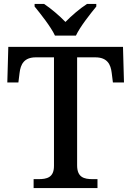

<svg xmlns="http://www.w3.org/2000/svg" viewBox="-20 -951 664 971"><path d="M258 -771H364C385 -816 436 -880 467 -918V-931H420C384 -908 341 -871 311 -840C281 -871 238 -908 203 -931H155V-918C186 -880 237 -816 258 -771ZM150 0H473V-45H449C405 -45 370 -54 370 -115V-661H462C522 -661 540 -626 545 -582L551 -534H607L602 -714H22L17 -534H73L79 -582C84 -626 102 -661 161 -661H253V-112C253 -53 217 -45 174 -45H150Z"/></svg>

Font: Noto Serif Malayalam Medium
Style: Regular
Weight: 500
Designer: Indian type Foundry, Jelle Bosma, Monotype Design Team
Foundry: Monotype Imaging Inc.
Version: Version 2.104